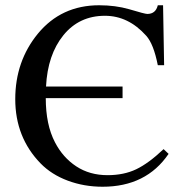

<svg xmlns="http://www.w3.org/2000/svg" viewBox="-20 -696 691 730"><path d="M602 -129 621 -111Q536 14 370 14Q300 14 238 -9Q176 -32 134 -75Q38 -174 38 -319Q38 -463 124 -568Q213 -676 357 -676Q419 -676 471 -661Q531 -643 540 -643Q572 -643 580 -676H600L604 -448H580Q564 -529 536 -560Q468 -636 379 -636Q281 -636 221 -562Q161 -488 155 -367H446V-323H154Q154 -222 189 -155Q219 -97 270 -63.5Q321 -30 389 -30Q451 -30 498 -52.5Q545 -75 602 -129Z"/></svg>

Font: STIX
Style: Regular
Weight: 400
Designer: MicroPress Inc., with final additions and corrections provided by Coen Hoffman, Elsevier (retired)
Version: Version 1.1.1